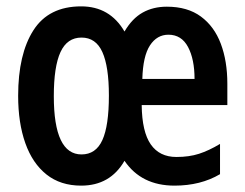

<svg xmlns="http://www.w3.org/2000/svg" viewBox="-20 -573 769 603"><path d="M504 -552Q569 -552 611 -521Q653 -490 673.5 -435.5Q694 -381 694 -310V-243H425Q426 -159 453.5 -119.5Q481 -80 534 -80Q574 -80 605 -90Q636 -100 671 -121V-26Q610 10 528 10Q424 10 371 -68Q326 10 235 10Q170 10 126 -25Q82 -60 59.5 -123.5Q37 -187 37 -272Q37 -403 85 -478Q133 -553 235 -553Q325 -553 371 -474Q395 -515 428 -533.5Q461 -552 504 -552ZM509 -464Q473 -464 451 -430.5Q429 -397 427 -325H591Q591 -387 570.5 -425.5Q550 -464 509 -464ZM236 -455Q191 -455 170 -409.5Q149 -364 149 -271Q149 -88 236 -88Q281 -88 301.5 -133Q322 -178 322 -273Q322 -364 301.5 -409.5Q281 -455 236 -455Z"/></svg>

Font: Noto Sans Sinhala ExtraCondensed SemiBold
Style: Regular
Weight: 600
Width: 2
Designer: Jelle Bosma - Monotype Design Team
Foundry: Monotype Imaging Inc.
Version: Version 2.006; ttfautohint (v1.8.4.7-5d5b)